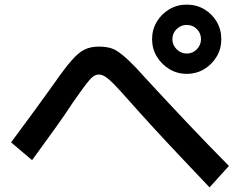

<svg xmlns="http://www.w3.org/2000/svg" viewBox="-20 -816 1040 832"><path d="M789 -496Q748 -496 714 -516.5Q680 -537 659.5 -571Q639 -605 639 -646Q639 -688 659.5 -722Q680 -756 714 -776Q748 -796 789 -796Q831 -796 865 -776Q899 -756 919 -722Q939 -688 939 -646Q939 -605 919 -571Q899 -537 865 -516.5Q831 -496 789 -496ZM789 -584Q815 -584 833 -602.5Q851 -621 851 -646Q851 -672 833 -690Q815 -708 789 -708Q764 -708 745.5 -690Q727 -672 727 -646Q727 -621 745.5 -602.5Q764 -584 789 -584ZM888 -4Q816 -80 755 -144.5Q694 -209 639.5 -268.5Q585 -328 531 -389Q493 -432 471 -454Q449 -476 435 -484.5Q421 -493 408 -493Q395 -493 382.5 -483.5Q370 -474 350.5 -448Q331 -422 296 -372Q262 -320 219 -260Q176 -200 119 -122L28 -199Q86 -277 132 -340Q178 -403 215 -455Q261 -521 291 -555Q321 -589 347 -601.5Q373 -614 408 -614Q434 -614 454.5 -609Q475 -604 495.5 -589.5Q516 -575 543 -549Q570 -523 609 -479Q704 -376 792 -283Q880 -190 972 -97Z"/></svg>

Font: M PLUS 1 Code SemiBold
Style: Regular
Weight: 600
Designer: Coji Morishita
Foundry: UNDERFOREST DESIGN
Version: Version 1.005